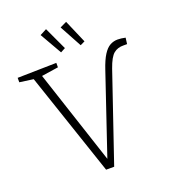

<svg xmlns="http://www.w3.org/2000/svg" viewBox="-160 -1021 1014 1140"><g transform="rotate(-20 347.5 -451.0)"><path d="M313 2 93 -650 6 -662V-690L252 -695V-667L146 -651L342 -56L511 -556Q530 -613 550 -644.5Q570 -676 592.5 -688.5Q615 -701 641 -701Q652 -701 664.5 -699.5Q677 -698 690 -695L685 -656H662Q626 -657 600.5 -636.5Q575 -616 552 -550L364 2ZM300 -744 221 -882 263 -904 330 -760ZM424 -744 348 -884 390 -904 453 -758Z"/></g></svg>

Font: Bitter Light
Style: Regular
Weight: 300
Designer: Sol Matas, and Bitter project Authors
Foundry: Sol Matas
Version: Version 2.001